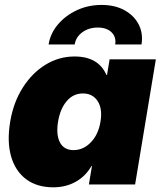

<svg xmlns="http://www.w3.org/2000/svg" viewBox="-20 -760 662 791"><path d="M199.7 11.7Q132.3 11.7 87.6 -21.7Q43 -55.2 25.6 -116Q8.3 -176.8 22 -258.8Q35.2 -337.9 73.5 -398.4Q111.8 -459 167.2 -493.2Q222.7 -527.3 287.1 -527.3Q385.3 -527.3 418.5 -451.2H420.9L431.6 -515.6H622.1L536.6 0H346.2L358.9 -76.2H356.9Q332.5 -33.7 291.7 -11Q251 11.7 199.7 11.7ZM283.2 -141.6Q323.2 -141.6 354.2 -173.6Q385.3 -205.6 394 -258.8Q402.8 -312 382.3 -343.5Q361.8 -375 321.8 -375Q281.7 -375 254.9 -343.5Q228 -312 219.2 -258.8Q210.4 -205.6 226.8 -173.6Q243.2 -141.6 283.2 -141.6ZM398.4 -739.7Q453.1 -739.7 492.7 -718Q532.2 -696.3 551.3 -659.4Q570.3 -622.6 563 -576.7H454.6Q459.5 -607.4 439.5 -627Q419.4 -646.5 382.8 -646.5Q345.7 -646.5 319.1 -627Q292.5 -607.4 287.6 -576.7H180.2Q187.5 -622.6 218.8 -659.4Q250 -696.3 296.9 -718Q343.8 -739.7 398.4 -739.7Z"/></svg>

Font: Inter Display Black
Style: Italic
Weight: 900
Italic angle: -9.39999°
Designer: Rasmus Andersson
Foundry: rsms
Version: Version 4.000;git-a52131595